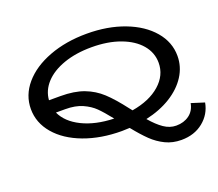

<svg xmlns="http://www.w3.org/2000/svg" viewBox="-145 -905 1502 1322"><g transform="rotate(-20 606.0 -244.5)"><path d="M1212 24Q1197 106 1132 158.5Q1067 211 972 211Q908 211 855.5 185.5Q803 160 760 118.5Q717 77 664 11Q626 13 607 13Q454 13 331 -33Q208 -79 138.5 -160.5Q69 -242 69 -343Q69 -444 138.5 -525.5Q208 -607 331 -653.5Q454 -700 607 -700Q760 -700 882 -653.5Q1004 -607 1073.5 -525.5Q1143 -444 1143 -343Q1143 -264 1099.5 -196Q1056 -128 977 -79Q898 -30 793 -7Q839 47 882 76.5Q925 106 972 106Q1028 106 1067.5 77Q1107 48 1117 -6ZM207 -358H291Q392 -358 462 -331.5Q532 -305 586 -255Q640 -205 708 -116L724 -96Q854 -118 929.5 -184.5Q1005 -251 1005 -343Q1005 -417 955.5 -475.5Q906 -534 815.5 -567.5Q725 -601 606 -601Q491 -601 402 -569.5Q313 -538 262.5 -483Q212 -428 207 -358ZM586 -86Q536 -149 502 -182.5Q468 -216 416.5 -239Q365 -262 291 -262H223Q258 -185 354 -137.5Q450 -90 586 -86Z"/></g></svg>

Font: BioRhyme Expanded
Style: Bold
Weight: 700
Width: 7
Designer: Aoife Mooney
Foundry: Aoife Mooney Type
Version: Version 1.000